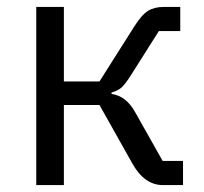

<svg xmlns="http://www.w3.org/2000/svg" viewBox="-20 -536 590 556"><path d="M85 0V-516H165V-300H268L368 -458Q390 -493 408.5 -504.5Q427 -516 455 -516H502V-446H440L359 -318Q343 -293 333 -283.5Q323 -274 303 -268V-264Q346 -258 372 -210L451 -70H510V0H452Q398 0 363 -63L268 -232H165V0Z"/></svg>

Font: Anuphan
Style: Regular
Weight: 400
Designer: Mike Abbink, Paul van der Laan, Pieter van Rosmalen, Mint Tantisuwanna
Foundry: Bold Monday; Cadson Demak
Version: Version 3.002;hotconv 1.0.109;makeotfexe 2.5.65596